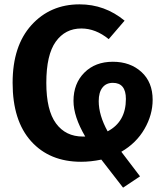

<svg xmlns="http://www.w3.org/2000/svg" viewBox="-20 -728 760 883"><path d="M682 -269Q682 -200 644.5 -135Q607 -70 538 -30Q541 -26 624 83L546 135Q530 114 496 70.5Q462 27 446 6Q398 16 353 16Q208 16 123 -78.5Q38 -173 38 -347Q38 -517 124.5 -612.5Q211 -708 346 -708Q462 -708 553 -633L480 -548Q420 -597 354 -597Q280 -597 236.5 -536.5Q193 -476 193 -347Q193 -221 237.5 -160.5Q282 -100 361 -100H372Q318 -192 318 -264Q318 -344 368 -394Q418 -444 499 -444Q579 -444 630.5 -397Q682 -350 682 -269ZM434 -263Q434 -198 475 -124Q559 -168 559 -273Q559 -347 499 -347Q468 -347 451 -325Q434 -303 434 -263Z"/></svg>

Font: Fira Sans SemiBold
Style: Regular
Weight: 600
Designer: bBox Type GmbH & Carrois Corporate GbR & Edenspiekermann AG
Foundry: bBox Type GmbH & Carrois Corporate GbR & Edenspiekermann AG
Version: Version 4.301;PS 004.301;hotconv 1.0.88;makeotf.lib2.5.64775